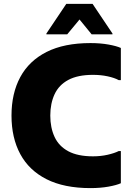

<svg xmlns="http://www.w3.org/2000/svg" viewBox="-20 -953 688 985"><path d="M39 -360Q39 -474 84 -557.5Q129 -641 219 -686.5Q309 -732 444 -732Q495 -732 536.5 -724.5Q578 -717 600 -707V-542H589Q567 -554 532 -561.5Q497 -569 457 -569Q379 -569 330.5 -543Q282 -517 260 -469.5Q238 -422 238 -360Q238 -298 260 -250.5Q282 -203 330.5 -177Q379 -151 457 -151Q497 -151 532 -159Q567 -167 589 -178H600V-13Q578 -3 536.5 4.5Q495 12 444 12Q309 12 219 -33.5Q129 -79 84 -162.5Q39 -246 39 -360ZM218 -777V-781L320 -933H455L557 -781V-777H450L388 -853L325 -777Z"/></svg>

Font: Kufam ExtraBold
Style: Regular
Weight: 800
Designer: Wael Morcos, Artur Schmal
Foundry: Original Type
Version: Version 1.300; ttfautohint (v1.8.3)